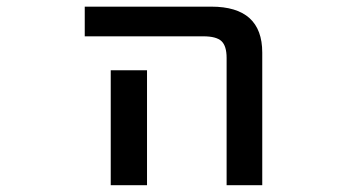

<svg xmlns="http://www.w3.org/2000/svg" viewBox="-20 -542 1040 563"><path d="M228.5 -435.5V-522.5H599.6Q749 -522.5 749 -387.7V1H644.5V-372.1Q644.5 -407.2 629.4 -421.4Q614.3 -435.5 576.2 -435.5ZM411.1 -335.9V-101.6V1H304.7V-101.6V-335.9Z"/></svg>

Font: Gen Shin Gothic Monospace Medium
Style: Regular
Weight: 500
Designer: [Source Han Sans]
Ryoko NISHIZUKA  (kana & ideographs); Paul D. Hunt (Latin, Greek & Cyrillic); Wenlong ZHANG  (bopomofo
Version: Version 1.002.20150607